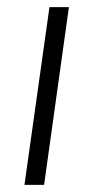

<svg xmlns="http://www.w3.org/2000/svg" viewBox="-20 -520 263 540"><path d="M173.8 -500 104 0H48.8L119.1 -500Z"/></svg>

Font: Human Sans Light
Style: Italic
Weight: 300
Italic angle: -8°
Designer: Tim Radville
Foundry: Continuum
Version: Version 1.000;FEAKit 1.0